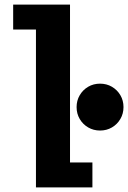

<svg xmlns="http://www.w3.org/2000/svg" viewBox="-20 -820 560 840"><path d="M286.3 -109.1H384.3V0H137.3V-690.9H37.6V-800H286.3ZM417.8 -248.9Q389.1 -248.9 365.8 -262.5Q342.4 -276.1 328.8 -299.4Q315.1 -322.7 315.1 -351.4Q315.1 -380.1 328.8 -403.4Q342.4 -426.7 365.7 -440.4Q388.9 -454 417.7 -454Q446.4 -454 469.7 -440.4Q493 -426.7 506.6 -403.5Q520.3 -380.2 520.3 -351.5Q520.3 -322.8 506.6 -299.5Q493 -276.1 469.7 -262.5Q446.5 -248.9 417.8 -248.9Z"/></svg>

Font: League Mono Thin Condensed
Style: Regular
Weight: 100
Width: 1
Designer: Tyler Finck
Foundry: The League of Moveable Type / Tyler Finck
Version: Version 2.300;RELEASE